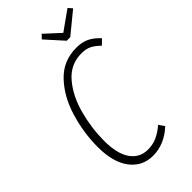

<svg xmlns="http://www.w3.org/2000/svg" viewBox="-271 -952 1035 1035"><g transform="rotate(-45 247.0 -434.0)"><path d="M490 -632 461 -604Q435 -630 411.5 -641.5Q388 -653 354 -653Q270 -653 214.5 -588Q159 -523 133 -426Q107 -329 107 -233Q107 -133 143 -82.5Q179 -32 241 -32Q280 -32 311 -46.5Q342 -61 374 -88L396 -56Q324 11 237 11Q156 11 107.5 -53Q59 -117 59 -233Q59 -341 91 -447.5Q123 -554 189.5 -624Q256 -694 355 -694Q400 -694 431 -678.5Q462 -663 490 -632ZM474 -879 494 -856 373 -757H346L256 -857L277 -879L363 -800Z"/></g></svg>

Font: Fira Sans Extra Condensed ExtraLight
Style: Italic
Weight: 275
Width: 3
Italic angle: -8°
Designer: Carrois Corporate & Edenspiekermann AG
Foundry: Carrois Corporate GbR & Edenspiekermann AG
Version: Version 4.203